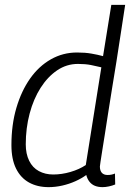

<svg xmlns="http://www.w3.org/2000/svg" viewBox="-20 -760 537 790"><path d="M402 10Q384 10 370.5 4.5Q357 -1 348 -12.5Q339 -24 335 -40Q316 -26 290.5 -14.5Q265 -3 236.5 3.5Q208 10 180 10Q134 10 99.5 -9Q65 -28 46 -66.5Q27 -105 27 -163Q27 -247 47.5 -316.5Q68 -386 104 -437Q140 -488 189.5 -516Q239 -544 297 -544Q330 -544 356 -539.5Q382 -535 404 -529L438 -740H495Q486 -682 477 -622.5Q468 -563 459 -506Q450 -449 441 -395.5Q432 -342 425 -295Q418 -248 411.5 -208Q405 -168 400.5 -139Q396 -110 393.5 -94Q391 -78 391 -75Q391 -58 399 -49Q407 -40 423 -40Q431 -40 438.5 -41.5Q446 -43 453 -46L454 -1Q442 4 428 7Q414 10 402 10ZM199 -42Q234 -42 270 -52.5Q306 -63 333 -81L397 -483Q377 -488 354 -492.5Q331 -497 301 -497Q254 -497 215 -470.5Q176 -444 147 -398.5Q118 -353 102 -293Q86 -233 86 -166Q86 -127 100 -98.5Q114 -70 140 -56Q166 -42 199 -42Z"/></svg>

Font: Georama Light
Style: Italic
Weight: 300
Italic angle: -9°
Designer: Jean-Baptiste Levee
Foundry: Production Type
Version: Version 1.001